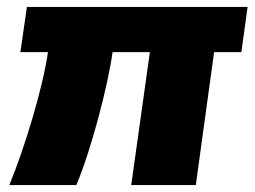

<svg xmlns="http://www.w3.org/2000/svg" viewBox="-20 -536 737 556"><path d="M58 -516 39 -385H114C117 -385 118 -385 119 -386C105 -285 52 -109 7 0H201C244 -101 293 -290 306 -385H414L360 0H547L600 -385H679L697 -516Z"/></svg>

Font: United Sans Black
Style: Italic
Weight: 900
Italic angle: -8°
Designer: Pablo Impallari, Rodrigo Fuenzalida (Modified by Dan O. Williams)
Version: Version 1.000;PS 001.000;hotconv 1.0.88;makeotf.lib2.5.64775